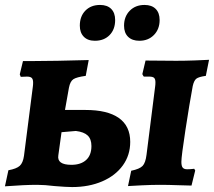

<svg xmlns="http://www.w3.org/2000/svg" viewBox="-20 -748 866 777"><path d="M201 5Q161 0 130 0Q80 0 0 6L14 -59Q47 -65 60 -77Q73 -89 77 -117L113 -398Q114 -404 114 -414Q114 -427 108.5 -432.5Q103 -438 89 -438L64 -437L60 -447L73 -501H121Q197 -501 339 -505L327 -441Q290 -436 277 -427.5Q264 -419 259 -393L243 -303H326Q415 -303 461 -270.5Q507 -238 507 -174Q507 -120 477 -78.5Q447 -37 393.5 -14Q340 9 272 9Q249 9 201 5ZM350 -157Q350 -185 335 -199.5Q320 -214 287 -218L229 -213L216 -119Q210 -81 269 -81Q307 -81 328.5 -100.5Q350 -120 350 -157ZM714 -93Q714 -76 719.5 -69.5Q725 -63 737 -63Q749 -63 756.5 -64Q764 -65 766 -65L770 -58L755 3Q740 3 700.5 1.5Q661 0 626 0Q595 0 553 2Q511 4 498 5L511 -57Q545 -64 557 -76.5Q569 -89 573 -122L608 -399Q609 -405 609 -415Q609 -428 603.5 -433Q598 -438 584 -438H562Q560 -440 556 -448L569 -503L693 -502Q729 -502 769.5 -503.5Q810 -505 826 -506L813 -441Q784 -437 774.5 -429.5Q765 -422 760 -400Q747 -330 730.5 -222.5Q714 -115 714 -93ZM303 -644Q303 -682 325.5 -705Q348 -728 385 -728Q414 -728 430 -712Q446 -696 446 -667Q446 -629 423.5 -606Q401 -583 364 -583Q335 -583 319 -599.5Q303 -616 303 -644ZM482 -644Q482 -681 505 -704.5Q528 -728 565 -728Q594 -728 610 -712Q626 -696 626 -667Q626 -630 603 -606.5Q580 -583 544 -583Q515 -583 498.5 -599Q482 -615 482 -644Z"/></svg>

Font: Alegreya SC ExtraBold
Style: Italic
Weight: 800
Italic angle: -7°
Designer: Juan Pablo del Peral
Foundry: Huerta Tipografica
Version: Version 2.007; ttfautohint (v1.6)